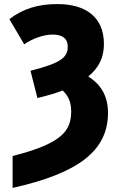

<svg xmlns="http://www.w3.org/2000/svg" viewBox="-20 -744 591 944"><path d="M42 23V180C367 107 511 -3 511 -190C511 -278 470 -333 414 -368C466 -410 491 -462 491 -528C491 -657 405 -724 262 -724C167 -724 93 -701 26 -650L99 -526C137 -553 193 -574 238 -574C279 -574 313 -561 313 -514C313 -459 274 -433 130 -396L164 -262C210 -273 252 -285 288 -299C314 -275 330 -244 330 -198C330 -105 292 -40 42 23Z"/></svg>

Font: Noto Sans Condensed Black
Style: Regular
Weight: 900
Width: 3
Designer: Monotype Design Team
Foundry: Monotype Imaging Inc.
Version: Version 2.013